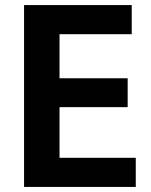

<svg xmlns="http://www.w3.org/2000/svg" viewBox="-20 -710 595 758"><path d="M484 -401V-287H215V-87H516V28H75V-690H500V-575H215V-401Z"/></svg>

Font: LINE Seed Sans KR Bold
Style: Regular
Weight: 700
Designer: LINE BX Design & Sandoll Inc & Dalton Maag Ltd
Foundry: Sandoll Inc.
Version: Version 1.000